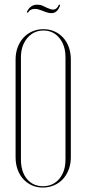

<svg xmlns="http://www.w3.org/2000/svg" viewBox="-20 -836 388 862"><path d="M50 -569Q50 -599 59.5 -624Q69 -649 85.5 -667Q102 -685 125 -695Q148 -705 175 -705Q202 -705 224.5 -695Q247 -685 263.5 -667Q280 -649 289 -624Q298 -599 298 -569V-130Q298 -100 288.5 -75Q279 -50 262.5 -32Q246 -14 222.5 -4Q199 6 172 6Q145 6 123 -4Q101 -14 84.5 -32Q68 -50 59 -75Q50 -100 50 -130ZM74 -120Q74 -65 101 -32.5Q128 0 173 0Q218 0 246 -33Q274 -66 274 -120V-579Q274 -632 246.5 -665.5Q219 -699 175 -699Q131 -699 102.5 -665Q74 -631 74 -579ZM106 -779 100 -781Q115 -815 147 -815Q152 -815 159 -814Q166 -813 174 -809L191 -801Q208 -793 218 -793Q236 -793 245 -816L250 -813Q245 -796 235 -786.5Q225 -777 211 -777Q196 -777 175 -786L167 -789Q150 -796 137 -796Q114 -796 106 -779Z"/></svg>

Font: Moniqa Thin Display
Style: Regular
Weight: 100
Designer: Rajesh Rajput
Foundry: Rajesh Rajput
Version: Version 1.000